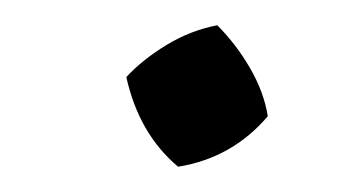

<svg xmlns="http://www.w3.org/2000/svg" viewBox="-20 -352 286 152"><path d="M121 -220Q90 -246 80 -291Q93 -305 112 -316.5Q131 -328 152 -332Q167 -317 178 -298Q189 -279 192 -260Q164 -227 121 -220Z"/></svg>

Font: Piazzolla SC
Style: Italic
Weight: 400
Italic angle: -11.3°
Designer: Juan Pablo del Peral
Foundry: Huerta Tipografica
Version: Version 1.330